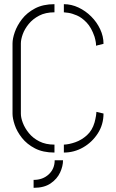

<svg xmlns="http://www.w3.org/2000/svg" viewBox="-20 -726 556 920"><path d="M141 174V136Q185 136 213.5 109.5Q242 83 242 42H282Q282 70 268 100.5Q254 131 223 152.5Q192 174 141 174ZM241 5Q186 5 147.5 -15Q109 -35 85 -65.5Q61 -96 50.5 -127.5Q40 -159 40 -181V-518Q40 -541 51 -572.5Q62 -604 85.5 -634.5Q109 -665 147.5 -685.5Q186 -706 241 -706V-667Q198 -667 167.5 -651Q137 -635 117.5 -611Q98 -587 89 -562Q80 -537 80 -518V-181Q80 -162 89.5 -137Q99 -112 118.5 -88Q138 -64 168.5 -48.5Q199 -33 241 -33ZM286 5V-33Q311 -34 341 -44.5Q371 -55 396.5 -78Q422 -101 433 -139Q435 -147 437 -155.5Q439 -164 440 -171Q441 -178 441.5 -183.5Q442 -189 442 -190L476 -182Q476 -129 448.5 -86.5Q421 -44 378 -19.5Q335 5 286 5ZM440 -507Q440 -511 440 -515.5Q440 -520 439 -524Q438 -530 436.5 -536.5Q435 -543 433 -550Q418 -594 395 -618Q372 -642 348.5 -652Q325 -662 307.5 -664.5Q290 -667 286 -667V-706Q322 -706 356 -690Q390 -674 417 -647Q444 -620 460 -586Q476 -552 476 -516Z"/></svg>

Font: Stick No Bills ExtraLight ExtraLight
Style: Regular
Weight: 250
Version: Version 2.000